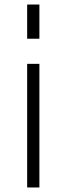

<svg xmlns="http://www.w3.org/2000/svg" viewBox="-20 -828 294 848"><path d="M100 -808H154V-657H100ZM100 -546H154V0H100Z"/></svg>

Font: Biryani ExtraLight
Style: Regular
Weight: 275
Designer: Dan Reynolds and Mathieu Reguer
Foundry: Dan Reynolds and Mathieu Reguer
Version: Version 1.004; ttfautohint (v1.1) -l 5 -r 5 -G 72 -x 0 -D la